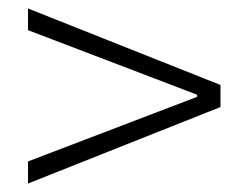

<svg xmlns="http://www.w3.org/2000/svg" viewBox="-20 -590 585 452"><path d="M46 -210 444 -362V-367L46 -519V-570L499 -390V-338L46 -158Z"/></svg>

Font: Nebula Sans Light
Style: Regular
Weight: 300
Designer: Paul D. Hunt for Adobe (as Source Sans)
Foundry: Nebula Entertainment & Broadcasting LLC
Version: Version 1.010